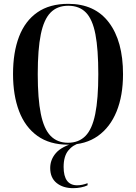

<svg xmlns="http://www.w3.org/2000/svg" viewBox="-20 -745 710 1002"><path d="M335 10Q239 10 175 -36Q111 -82 79.5 -165Q48 -248 48 -359Q48 -472 79.5 -554Q111 -636 175 -680.5Q239 -725 336 -725Q475 -725 548.5 -627.5Q622 -530 622 -358Q622 -246 588.5 -163.5Q555 -81 491 -35.5Q427 10 335 10ZM335 0Q391 0 426 -35.5Q461 -71 477 -150Q493 -229 493 -358Q493 -488 478 -566Q463 -644 428.5 -679.5Q394 -715 336 -715Q279 -715 244 -679.5Q209 -644 193 -566Q177 -488 177 -358Q177 -230 193 -151Q209 -72 244 -36Q279 0 335 0ZM362 237Q309 237 275.5 210Q242 183 242 132Q242 88 272 53.5Q302 19 373 0H400Q360 11 336 41Q312 71 312 126Q312 222 383 222Q408 222 437 211V222Q423 229 402.5 233Q382 237 362 237Z"/></svg>

Font: Noto Serif Display Condensed SemiBold
Style: Regular
Weight: 600
Width: 3
Designer: Monotype Design Team
Foundry: Monotype Imaging Inc.
Version: Version 2.009